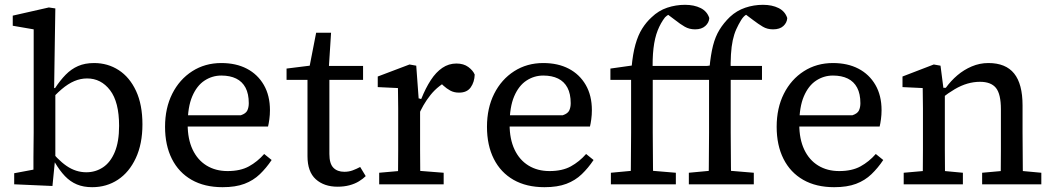

<svg xmlns="http://www.w3.org/2000/svg" viewBox="-20 -766 4377 798"><path d="M39 0V-46L119 -61Q119 -86 119 -112.5Q119 -139 119.5 -165.5Q120 -192 120 -215V-644L33 -659V-701L183 -735L210 -731L208 -604L205 -400L210 -393V-95L208 -94L198 7ZM363 12Q327 12 299.5 0.5Q272 -11 250 -34Q228 -57 208 -91H173L178 -156Q218 -103 256.5 -76.5Q295 -50 339 -50Q377 -50 408 -70.5Q439 -91 457 -134Q475 -177 475 -243Q475 -342 437.5 -391Q400 -440 342 -440Q315 -440 289 -429Q263 -418 236 -395Q209 -372 177 -335L173 -400H209Q230 -432 253 -455.5Q276 -479 304.5 -491.5Q333 -504 371 -504Q428 -504 473.5 -474.5Q519 -445 545.5 -388Q572 -331 572 -249Q572 -168 544.5 -109Q517 -50 470 -19Q423 12 363 12Z M905 12Q830 12 776.5 -18.5Q723 -49 694.5 -105.5Q666 -162 666 -239Q666 -317 696 -376.5Q726 -436 779 -470Q832 -504 900 -504Q961 -504 1006 -480.5Q1051 -457 1076.5 -413Q1102 -369 1102 -308Q1102 -289 1099.5 -270.5Q1097 -252 1094 -240H719V-287H981Q1002 -294 1008 -307Q1014 -320 1014 -337Q1014 -376 1000.5 -401.5Q987 -427 961.5 -439.5Q936 -452 900 -452Q862 -452 830 -431Q798 -410 779 -365.5Q760 -321 760 -249Q760 -188 780.5 -144.5Q801 -101 838.5 -78Q876 -55 926 -55Q979 -55 1014.5 -74.5Q1050 -94 1078 -126L1109 -101Q1087 -68 1060 -42Q1033 -16 996 -2Q959 12 905 12Z M1305 -434V-492H1489V-434ZM1383 10Q1327 10 1292.5 -21Q1258 -52 1258 -117Q1258 -135 1258 -152.5Q1258 -170 1258 -193V-434H1171V-481L1299 -497L1262 -466L1294 -630H1356L1345 -458L1349 -448V-126Q1349 -86 1365.5 -69Q1382 -52 1411 -52Q1430 -52 1446 -58Q1462 -64 1477 -72L1500 -34Q1489 -23 1472 -12.5Q1455 -2 1432.5 4Q1410 10 1383 10Z M1556 0V-48L1669 -58H1697L1824 -48V0ZM1634 0Q1634 -30 1634.5 -67Q1635 -104 1635 -143Q1635 -182 1635 -215V-267Q1635 -293 1635 -315Q1635 -337 1634.5 -357.5Q1634 -378 1634 -400L1550 -404V-448L1682 -498L1710 -493L1720 -357L1726 -356V-215Q1726 -182 1726 -143Q1726 -104 1726.5 -67Q1727 -30 1727 0ZM1717 -281 1709 -355H1731Q1749 -400 1770.5 -433Q1792 -466 1818.5 -484Q1845 -502 1877 -502Q1907 -502 1926.5 -487.5Q1946 -473 1953 -456Q1952 -425 1936.5 -403Q1921 -381 1888 -381Q1867 -381 1851.5 -389.5Q1836 -398 1823 -410L1800 -432L1852 -436Q1802 -412 1769.5 -371.5Q1737 -331 1717 -281Z M2243 12Q2168 12 2114.5 -18.5Q2061 -49 2032.5 -105.5Q2004 -162 2004 -239Q2004 -317 2034 -376.5Q2064 -436 2117 -470Q2170 -504 2238 -504Q2299 -504 2344 -480.5Q2389 -457 2414.5 -413Q2440 -369 2440 -308Q2440 -289 2437.5 -270.5Q2435 -252 2432 -240H2057V-287H2319Q2340 -294 2346 -307Q2352 -320 2352 -337Q2352 -376 2338.5 -401.5Q2325 -427 2299.5 -439.5Q2274 -452 2238 -452Q2200 -452 2168 -431Q2136 -410 2117 -365.5Q2098 -321 2098 -249Q2098 -188 2118.5 -144.5Q2139 -101 2176.5 -78Q2214 -55 2264 -55Q2317 -55 2352.5 -74.5Q2388 -94 2416 -126L2447 -101Q2425 -68 2398 -42Q2371 -16 2334 -2Q2297 12 2243 12Z M2519 0V-48L2626 -58H2670L2789 -48V0ZM2601 0Q2602 -36 2602 -72Q2602 -108 2602.5 -144Q2603 -180 2603 -215V-434H2517V-481L2630 -497L2604 -469L2605 -486Q2610 -542 2621 -581Q2632 -620 2649 -647Q2666 -674 2688 -694Q2717 -722 2753 -734Q2789 -746 2827 -746Q2865 -746 2892 -732.5Q2919 -719 2928 -691Q2927 -672 2911.5 -658Q2896 -644 2869 -644Q2845 -644 2826 -655Q2807 -666 2787 -682L2747 -712L2763 -711H2767L2781 -714Q2769 -710 2760.5 -706Q2752 -702 2744 -694Q2726 -671 2713.5 -639.5Q2701 -608 2696 -564.5Q2691 -521 2693 -460V-215Q2693 -180 2693.5 -144Q2694 -108 2694 -72Q2694 -36 2695 0ZM2652 -434V-492H2960V-434ZM2843 0V-48L2950 -58H2994L3113 -48V0ZM2925 0Q2926 -36 2926 -72Q2926 -108 2926.5 -144Q2927 -180 2927 -215V-434H2841V-481L2954 -497L2928 -469L2929 -486Q2934 -539 2943.5 -576.5Q2953 -614 2970.5 -642.5Q2988 -671 3014 -696Q3042 -722 3077.5 -734Q3113 -746 3151 -746Q3189 -746 3216 -732.5Q3243 -719 3252 -691Q3251 -672 3236 -658Q3221 -644 3193 -644Q3169 -644 3150.5 -655Q3132 -666 3111 -682L3071 -712L3087 -711H3091L3105 -714Q3090 -710 3080 -704Q3070 -698 3060 -682Q3049 -664 3040 -644Q3031 -624 3025.5 -598.5Q3020 -573 3018 -539Q3016 -505 3017 -460V-215Q3017 -180 3017.5 -144Q3018 -108 3018 -72Q3018 -36 3019 0ZM2976 -434V-492H3147V-434Z M3447 12Q3372 12 3318.5 -18.5Q3265 -49 3236.5 -105.5Q3208 -162 3208 -239Q3208 -317 3238 -376.5Q3268 -436 3321 -470Q3374 -504 3442 -504Q3503 -504 3548 -480.5Q3593 -457 3618.5 -413Q3644 -369 3644 -308Q3644 -289 3641.5 -270.5Q3639 -252 3636 -240H3261V-287H3523Q3544 -294 3550 -307Q3556 -320 3556 -337Q3556 -376 3542.5 -401.5Q3529 -427 3503.5 -439.5Q3478 -452 3442 -452Q3404 -452 3372 -431Q3340 -410 3321 -365.5Q3302 -321 3302 -249Q3302 -188 3322.5 -144.5Q3343 -101 3380.5 -78Q3418 -55 3468 -55Q3521 -55 3556.5 -74.5Q3592 -94 3620 -126L3651 -101Q3629 -68 3602 -42Q3575 -16 3538 -2Q3501 12 3447 12Z M3736 0V-48L3849 -58H3876L3982 -48V0ZM3815 0Q3815 -30 3815.5 -67Q3816 -104 3816 -143Q3816 -182 3816 -215V-267Q3816 -293 3816 -315Q3816 -337 3815.5 -357.5Q3815 -378 3815 -400L3731 -404V-448L3861 -498L3889 -493L3903 -385H3907V-215Q3907 -182 3907 -143Q3907 -104 3907.5 -67Q3908 -30 3908 0ZM4062 0V-48L4173 -58H4200L4308 -48V0ZM4139 0Q4139 -30 4139.5 -67Q4140 -104 4140 -142.5Q4140 -181 4140 -215V-312Q4140 -375 4119.5 -400.5Q4099 -426 4053 -426Q4027 -426 4001 -418.5Q3975 -411 3948.5 -395.5Q3922 -380 3894 -358L3887 -401H3911Q3932 -430 3959 -453Q3986 -476 4019 -490Q4052 -504 4088 -504Q4160 -504 4195 -460.5Q4230 -417 4230 -328V-215Q4230 -181 4230.5 -142.5Q4231 -104 4231 -67Q4231 -30 4232 0Z"/></svg>

Font: Source Serif 4
Style: Regular
Weight: 400
Designer: Frank Grießhammer
Foundry: Adobe Systems Incorporated
Version: Version 4.004;hotconv 1.0.116;makeotfexe 2.5.65601